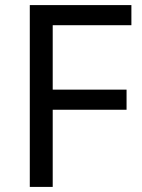

<svg xmlns="http://www.w3.org/2000/svg" viewBox="-20 -734 559 754"><path d="M187 0H97V-714H496V-635H187V-382H477V-303H187Z"/></svg>

Font: sinhala15
Style: Book
Weight: 400
Designer: Jelle Bosma - Monotype Design Team
Foundry: Monotype Imaging Inc.
Version: Version 2.003